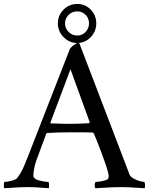

<svg xmlns="http://www.w3.org/2000/svg" viewBox="-36 -973 772 996"><path d="M-13.7 -29.3Q0.5 -29.3 23.7 -35.2Q46.9 -41 54.2 -50.8Q69.8 -70.8 81.3 -95.2Q92.8 -119.6 107.4 -157.2Q257.3 -542 326.2 -718.3Q328.1 -722.2 333.7 -728Q339.4 -733.9 345.9 -739Q352.5 -744.1 359.1 -747.6Q365.7 -751 369.1 -751Q371.1 -751 372.8 -749.5Q374.5 -748 376 -747.6L607.4 -142.6Q635.3 -68.4 635.7 -67.9Q640.6 -55.7 658.4 -46.1Q676.3 -36.6 691.2 -33Q706.1 -29.3 712.4 -29.3Q716.3 -24.4 716.3 -12.7Q716.3 -1 714.8 3.4Q700.7 2.9 676 1.2Q651.4 -0.5 631.8 -1.5Q612.3 -2.4 590.3 -2.4Q566.9 -2.4 546.9 -1.5Q526.9 -0.5 502 1Q477.1 2.4 459 3.4Q454.6 -1 455.1 -12.9Q455.6 -24.9 460 -29.3Q472.7 -29.3 494.6 -33.7Q516.6 -38.1 523.4 -43.9Q527.8 -48.8 527.8 -60.1Q527.8 -75.2 508.5 -130.4Q489.3 -185.5 470.2 -233.4L450.7 -280.8Q447.3 -285.6 443.8 -285.6Q429.2 -286.6 332 -286.6Q260.7 -286.6 209.5 -283.2Q208.5 -283.2 207 -282.5Q205.6 -281.7 204.6 -280.8L204.1 -279.8Q172.4 -195.8 152.8 -141.6Q137.2 -95.2 137.2 -61Q137.2 -53.7 144.5 -47.6Q151.9 -41.5 161.9 -38.3Q171.9 -35.2 183.8 -33Q195.8 -30.8 203.6 -30Q211.4 -29.3 215.3 -29.3Q217.8 -26.9 218.5 -14.2Q219.2 -1.5 217.3 3.4Q201.2 2.4 181.9 1Q162.6 -0.5 146.2 -1.5Q129.9 -2.4 107.4 -2.4Q84.5 -2.4 66.7 -1.5Q48.8 -0.5 27.3 1Q5.9 2.4 -13.7 3.4Q-16.1 1 -16.1 -11.2Q-16.1 -23.4 -13.7 -29.3ZM225.6 -337.4Q225.6 -333 227.5 -333Q286.6 -330.6 330.6 -330.6Q373 -330.6 425.8 -334Q426.8 -334 427.7 -335.4Q428.7 -336.9 429.2 -338.4V-339.8L329.6 -613.8ZM264.2 -852.1Q264.2 -893.6 293.9 -923.1Q323.7 -952.6 364.7 -952.6Q405.8 -952.6 434.6 -923.1Q463.4 -893.6 463.4 -852.1Q463.4 -810.1 434.3 -780Q405.3 -750 364.7 -750Q323.7 -750 293.9 -780.3Q264.2 -810.5 264.2 -852.1ZM301.3 -852.1Q301.3 -825.7 320.1 -807.1Q338.9 -788.6 364.7 -788.6Q390.1 -788.6 408 -807.1Q425.8 -825.7 425.8 -852.1Q425.8 -864.7 421.1 -876.5Q416.5 -888.2 408.2 -896.2Q399.9 -904.3 388.7 -909.2Q377.4 -914.1 364.7 -914.1Q338.9 -914.1 320.1 -896Q301.3 -877.9 301.3 -852.1Z"/></svg>

Font: Crimson
Style: Regular
Weight: 400
Version: Version 0.8